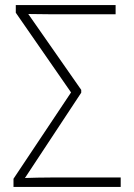

<svg xmlns="http://www.w3.org/2000/svg" viewBox="-20 -734 527 754"><path d="M33 0H454V-37H183C144 -37 109 -36 78 -35L299 -370V-381L91 -679C123 -679 149 -678 179 -678H434V-714H42V-684L259 -371L33 -32Z"/></svg>

Font: Noto Sans SemiCondensed ExtraLight
Style: Regular
Weight: 200
Width: 4
Designer: Monotype Design Team
Foundry: Monotype Imaging Inc.
Version: Version 2.013